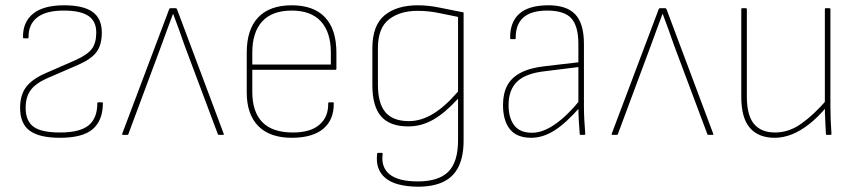

<svg xmlns="http://www.w3.org/2000/svg" viewBox="-20 -510 3247 726"><path d="M207 11Q128 11 92 -16Q56 -43 56 -102Q56 -149 77 -178.5Q98 -208 145 -230L264 -282Q311 -303 327.5 -325.5Q344 -348 344 -387Q344 -430 314 -450Q284 -470 221 -470Q153 -470 120 -443.5Q87 -417 88 -369Q88 -365 85 -365H71Q67 -365 67 -369Q66 -427 105.5 -458.5Q145 -490 222 -490Q295 -490 330 -465Q365 -440 365 -387Q365 -341 345.5 -314Q326 -287 276 -265L156 -213Q114 -194 95.5 -168.5Q77 -143 77 -102Q77 -53 106.5 -31Q136 -9 207 -9Q282 -9 315 -36Q348 -63 348 -120Q348 -123 351 -123H365Q368 -123 368.5 -122.5Q369 -122 369 -120Q369 -55 331 -22Q293 11 207 11Z M445 0Q441 0 442 -4L620 -476Q621 -479 625 -479H644Q647 -479 649 -476L826 -4Q827 -2 826 -1Q825 0 823 0H809Q805 0 804 -2L678 -338Q668 -367 657 -397.5Q646 -428 635 -457H634Q623 -427 611.5 -396.5Q600 -366 589 -335L465 -2Q464 0 461 0Z M1087 11Q1002 12 957.5 -32.5Q913 -77 913 -160V-311Q913 -399 956.5 -444.5Q1000 -490 1083 -490Q1166 -490 1209 -444.5Q1252 -399 1252 -311V-250Q1252 -246 1249 -246H934V-163Q934 -87 972 -48Q1010 -9 1088 -9Q1154 -9 1188 -38.5Q1222 -68 1221 -119Q1221 -123 1225 -123H1240Q1242 -123 1242 -120Q1243 -58 1203.5 -24Q1164 10 1087 11ZM934 -266H1231V-311Q1231 -388 1193.5 -429Q1156 -470 1083 -470Q1009 -470 971.5 -429Q934 -388 934 -311Z M1560 196Q1475 195 1437 163Q1399 131 1406 72Q1406 68 1410 68H1424Q1427 68 1427 72Q1420 122 1453 149Q1486 176 1560 176Q1638 176 1675 139.5Q1712 103 1712 20V-43Q1712 -66 1712 -89.5Q1712 -113 1712 -135V-137Q1664 -84 1619 -58Q1574 -32 1524 -32Q1454 -32 1421 -70Q1388 -108 1388 -188V-327Q1388 -414 1434 -452Q1480 -490 1560 -490Q1600 -490 1643 -481Q1686 -472 1733 -463V21Q1733 81 1714 120Q1695 159 1656.5 177.5Q1618 196 1560 196ZM1526 -52Q1572 -52 1617.5 -79.5Q1663 -107 1712 -164V-446Q1673 -454 1636 -461.5Q1599 -469 1559 -469Q1492 -469 1450.5 -436.5Q1409 -404 1409 -328V-190Q1409 -119 1437.5 -85.5Q1466 -52 1526 -52Z M2176 0Q2172 0 2172 -4Q2170 -29 2168.5 -55.5Q2167 -82 2167 -106V-116V-343Q2167 -411 2140.5 -440.5Q2114 -470 2049 -470Q1929 -470 1930 -366Q1930 -362 1927 -362H1913Q1909 -362 1909 -366Q1908 -425 1942.5 -457Q1977 -489 2050 -490Q2121 -491 2154.5 -456.5Q2188 -422 2188 -344V-111Q2188 -82 2189.5 -55.5Q2191 -29 2193 -4Q2193 0 2189 0ZM1989 11Q1934 11 1908 -21.5Q1882 -54 1882 -113Q1882 -156 1898 -186.5Q1914 -217 1950 -235.5Q1986 -254 2043 -260L2172 -275V-257L2043 -241Q1968 -233 1935.5 -201.5Q1903 -170 1903 -113Q1903 -64 1924.5 -36Q1946 -8 1992 -8Q2033 -8 2080 -41Q2127 -74 2175 -134L2176 -108Q2119 -43 2075.5 -16Q2032 11 1989 11Z M2296 0Q2292 0 2293 -4L2471 -476Q2472 -479 2476 -479H2495Q2498 -479 2500 -476L2677 -4Q2678 -2 2677 -1Q2676 0 2674 0H2660Q2656 0 2655 -2L2529 -338Q2519 -367 2508 -397.5Q2497 -428 2486 -457H2485Q2474 -427 2462.5 -396.5Q2451 -366 2440 -335L2316 -2Q2315 0 2312 0Z M2909 11Q2848 11 2815.5 -26.5Q2783 -64 2783 -143V-475Q2783 -479 2786 -479H2800Q2804 -479 2804 -475V-145Q2804 -74 2831 -41.5Q2858 -9 2911 -9Q2963 -9 3010 -42.5Q3057 -76 3103 -129L3104 -104Q3072 -66 3039.5 -40.5Q3007 -15 2974.5 -2Q2942 11 2909 11ZM3107 0Q3103 0 3103 -3Q3102 -29 3100.5 -54.5Q3099 -80 3099 -106V-116V-475Q3099 -479 3102 -479H3116Q3120 -479 3120 -475V-111Q3120 -83 3121 -56.5Q3122 -30 3124 -4Q3124 0 3120 0Z"/></svg>

Font: Sofia Sans Semi Condensed Thin
Style: Regular
Weight: 250
Version: Version 4.100